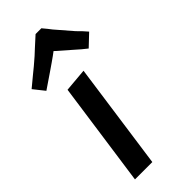

<svg xmlns="http://www.w3.org/2000/svg" viewBox="-296 -848 892 892"><g transform="rotate(-45 150.0 -402.0)"><path d="M118 0 192 -526 77 -516 4 0ZM282 -582 339 -636Q317 -662 296 -682L226 -763Q215 -778 193 -804H155Q130 -782 106.5 -760Q83 -738 79.5 -735Q76 -732 61.5 -719.5Q47 -707 43.5 -704Q40 -701 13.5 -679.5Q-13 -658 -39 -636L4 -582L76 -631Q82 -635 113 -656.5Q144 -678 158 -689L256 -603Z"/></g></svg>

Font: Brisa Sans Medium
Style: Italic
Weight: 600
Italic angle: -8°
Designer: Dalton Maag Ltd
Foundry: Dalton Maag Ltd
Version: Version 1.101;July 10, 2019;FontCreator 11.5.0.2425 64-bit